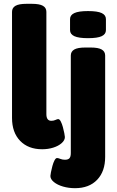

<svg xmlns="http://www.w3.org/2000/svg" viewBox="-20 -774 613 1006"><path d="M201 8Q128 8 85.5 -36Q43 -80 43 -156V-712Q43 -733 61 -743.5Q79 -754 119 -754H147Q187 -754 205 -743.5Q223 -733 223 -712V-176Q223 -141 249 -141Q261 -141 270.5 -145.5Q280 -150 285 -150Q292 -150 298.5 -137.5Q305 -125 309.5 -108Q314 -91 317 -76Q320 -61 320 -56Q320 -39 303 -24Q286 -9 259 -0.5Q232 8 201 8ZM373 212Q340 212 310.5 203.5Q281 195 262.5 180Q244 165 244 148Q244 143 247 128Q250 113 254.5 96Q259 79 265.5 66.5Q272 54 279 54Q285 54 296 58.5Q307 63 320 63Q337 63 344 55Q351 47 351 28V-483Q351 -504 369 -514.5Q387 -525 427 -525H455Q495 -525 513 -514.5Q531 -504 531 -483V48Q531 124 489 168Q447 212 373 212ZM441 -574Q392 -574 369.5 -584.5Q347 -595 347 -616V-674Q347 -695 369.5 -705.5Q392 -716 441 -716Q491 -716 513 -705.5Q535 -695 535 -674V-616Q535 -595 513 -584.5Q491 -574 441 -574Z"/></svg>

Font: Asap Black
Style: Regular
Weight: 900
Designer: Pablo Cosgaya
Foundry: Omnibus-Type
Version: Version 3.001; ttfautohint (v1.8.4.7-5d5b)